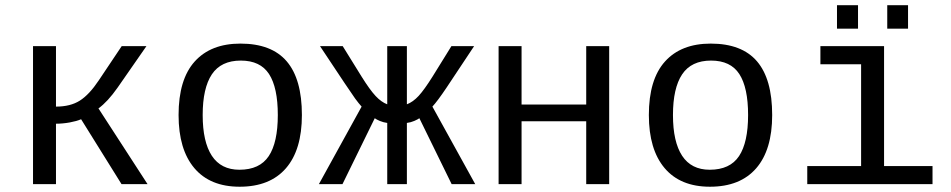

<svg xmlns="http://www.w3.org/2000/svg" viewBox="-20 -705 3641 735"><path d="M106.4 -528.3H194.3V-296.9Q249.5 -296.9 285.6 -319.8Q321.8 -342.8 357.9 -397L445.8 -528.3H540.5L430.2 -369.6Q392.1 -315.4 356.9 -290L544.9 0H445.3L290.5 -248.5Q273.9 -241.2 247.1 -236.3Q220.2 -231.4 194.3 -231.4V0H106.4Z M1135.7 -264.6Q1135.7 -131.3 1074.5 -60.8Q1013.2 9.8 897.5 9.8Q784.2 9.8 723.9 -61.5Q663.6 -132.8 663.6 -264.6Q663.6 -400.9 725.3 -469.5Q787.1 -538.1 900.4 -538.1Q1019.5 -538.1 1077.6 -470.2Q1135.7 -402.3 1135.7 -264.6ZM1043.5 -264.6Q1043.5 -369.6 1010 -421.4Q976.6 -473.1 901.9 -473.1Q826.2 -473.1 791 -420.4Q755.9 -367.7 755.9 -264.6Q755.9 -162.1 791 -108.6Q826.2 -55.2 896.5 -55.2Q974.1 -55.2 1008.8 -107.4Q1043.5 -159.7 1043.5 -264.6Z M1462.4 0V-234.4Q1447.8 -236.3 1434.3 -241.9Q1420.9 -247.6 1414.6 -252.4L1291 0H1200.7L1364.3 -296.9Q1354 -308.1 1339.4 -327.9Q1324.7 -347.7 1205.1 -528.3H1292L1364.3 -411.6Q1396 -360.8 1418 -337.4Q1439.9 -314 1462.4 -305.7V-528.3H1537.6V-305.7Q1561 -314.5 1582.8 -338.1Q1604.5 -361.8 1635.7 -411.6L1708 -528.3H1794.9L1689.5 -369.6Q1654.8 -317.9 1635.3 -296.9L1799.3 0H1709L1585.4 -252.4Q1579.6 -248 1566.2 -242.2Q1552.7 -236.3 1537.6 -234.4V0Z M1976.6 -528.3V-304.7H2224.1V-528.3H2312V0H2224.1V-240.7H1976.6V0H1888.7V-528.3Z M2936 -264.6Q2936 -131.3 2874.8 -60.8Q2813.5 9.8 2697.8 9.8Q2584.5 9.8 2524.2 -61.5Q2463.9 -132.8 2463.9 -264.6Q2463.9 -400.9 2525.6 -469.5Q2587.4 -538.1 2700.7 -538.1Q2819.8 -538.1 2877.9 -470.2Q2936 -402.3 2936 -264.6ZM2843.8 -264.6Q2843.8 -369.6 2810.3 -421.4Q2776.9 -473.1 2702.1 -473.1Q2626.5 -473.1 2591.3 -420.4Q2556.2 -367.7 2556.2 -264.6Q2556.2 -162.1 2591.3 -108.6Q2626.5 -55.2 2696.8 -55.2Q2774.4 -55.2 2809.1 -107.4Q2843.8 -159.7 2843.8 -264.6Z M3364.3 -69.3H3549.8V0H3070.3V-69.3H3276.4V-459H3120.6V-528.3H3364.3ZM3376.5 -595.2V-685.1H3456.1V-595.2ZM3184.1 -595.2V-685.1H3264.6V-595.2Z"/></svg>

Font: Cousine
Style: Regular
Weight: 400
Monospace: yes
Designer: Steve Matteson
Foundry: Monotype Imaging Inc.
Version: Version 1.21